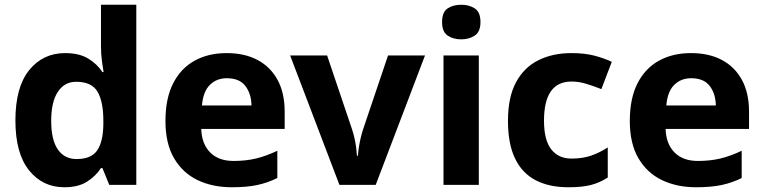

<svg xmlns="http://www.w3.org/2000/svg" viewBox="-20 -780 3223 810"><path d="M251 10Q160 10 102.5 -61.5Q45 -133 45 -272Q45 -412 103 -484Q161 -556 255 -556Q314 -556 352 -533Q390 -510 412 -476H417Q414 -492 410 -522.5Q406 -553 406 -585V-760H555V0H441L412 -71H406Q384 -37 347 -13.5Q310 10 251 10ZM303 -109Q365 -109 390 -145.5Q415 -182 416 -255V-271Q416 -351 391.5 -393Q367 -435 301 -435Q252 -435 224 -392.5Q196 -350 196 -270Q196 -190 224 -149.5Q252 -109 303 -109Z M936 -556Q1012 -556 1066.5 -527Q1121 -498 1151 -443Q1181 -388 1181 -308V-236H829Q831 -173 866.5 -137Q902 -101 965 -101Q1018 -101 1061 -111.5Q1104 -122 1150 -144V-29Q1110 -9 1065.5 0.5Q1021 10 958 10Q876 10 813 -20.5Q750 -51 714 -113Q678 -175 678 -269Q678 -365 710.5 -428.5Q743 -492 801 -524Q859 -556 936 -556ZM937 -450Q894 -450 865.5 -422Q837 -394 832 -335H1041Q1040 -385 1015 -417.5Q990 -450 937 -450Z M1412 0 1204 -546H1360L1465 -235Q1471 -217 1475.5 -197Q1480 -177 1482.5 -158Q1485 -139 1486 -123H1490Q1491 -140 1494 -159Q1497 -178 1501.5 -197.5Q1506 -217 1512 -235L1617 -546H1773L1565 0Z M2000 -546V0H1851V-546ZM1926 -760Q1959 -760 1983 -744.5Q2007 -729 2007 -686.8Q2007 -646 1983 -630Q1959 -614 1926 -614Q1891.7 -614 1868.4 -630Q1845 -646 1845 -686.8Q1845 -729 1868.4 -744.5Q1891.7 -760 1926 -760Z M2378 10Q2297 10 2240 -19.5Q2183 -49 2153 -111Q2123 -173 2123 -270Q2123 -370 2157 -433Q2191 -496 2251.5 -526Q2312 -556 2391 -556Q2447 -556 2488.5 -545Q2530 -534 2561 -519L2517 -404Q2482 -418 2451.5 -427Q2421 -436 2391 -436Q2275 -436 2275 -271Q2275 -189 2305.5 -150Q2336 -111 2391 -111Q2438 -111 2474 -123.5Q2510 -136 2544 -158V-31Q2510 -9 2472.5 0.5Q2435 10 2378 10Z M2895 -556Q2971 -556 3025.5 -527Q3080 -498 3110 -443Q3140 -388 3140 -308V-236H2788Q2790 -173 2825.5 -137Q2861 -101 2924 -101Q2977 -101 3020 -111.5Q3063 -122 3109 -144V-29Q3069 -9 3024.5 0.5Q2980 10 2917 10Q2835 10 2772 -20.5Q2709 -51 2673 -113Q2637 -175 2637 -269Q2637 -365 2669.5 -428.5Q2702 -492 2760 -524Q2818 -556 2895 -556ZM2896 -450Q2853 -450 2824.5 -422Q2796 -394 2791 -335H3000Q2999 -385 2974 -417.5Q2949 -450 2896 -450Z"/></svg>

Font: Noto Naskh Arabic
Style: Regular
Weight: 400
Designer: Monotype Design Team, David Williams, Mohamad Dakak and Nizar Qandah
Foundry: Monotype Imaging Inc.
Version: Version 2.013